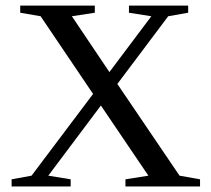

<svg xmlns="http://www.w3.org/2000/svg" viewBox="-20 -675 762 695"><path d="M154.8 -39.1 235.8 -25.9V0H22V-25.9L94.2 -39.1L316.9 -335L127 -616.2L53.2 -628.9V-654.8H323.2V-628.9L240.2 -616.2L376 -414.1L527.8 -616.2L446.8 -628.9V-654.8H661.1V-628.9L588.9 -616.2L404.8 -371.1L629.9 -39.1L704.1 -25.9V0H434.1V-25.9L517.1 -39.1L345.2 -293Z"/></svg>

Font: Times New Roman
Style: Regular
Weight: 400
Designer: Steve Matteson
Foundry: Ascender Corporation
Version: Version 2.00.3